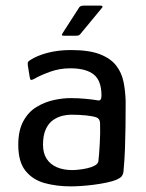

<svg xmlns="http://www.w3.org/2000/svg" viewBox="-20 -655 518 683"><path d="M232 8Q182 8 139.5 -3.5Q97 -15 71 -47Q45 -79 45 -140Q45 -191 63 -224Q81 -257 110 -274.5Q139 -292 171 -299Q203 -306 231 -306Q258 -306 284.5 -303.5Q311 -301 328 -298Q341 -295 341 -315Q341 -368 313.5 -390Q286 -412 230 -412Q192 -412 157.5 -399.5Q123 -387 101 -374Q93 -370 90 -371Q87 -372 86 -379L79 -422Q78 -431 79.5 -434Q81 -437 87 -441Q111 -457 149 -467Q187 -477 232 -477Q297 -477 335.5 -462Q374 -447 393.5 -421.5Q413 -396 419.5 -363.5Q426 -331 427 -295Q427 -247 426.5 -205.5Q426 -164 424.5 -124Q423 -84 419 -42Q417 -33 412.5 -27.5Q408 -22 395 -16Q381 -10 359.5 -5.5Q338 -1 315 2Q292 5 270 6.5Q248 8 232 8ZM237 -50Q246 -50 260.5 -51.5Q275 -53 290.5 -56.5Q306 -60 317 -66Q328 -72 330 -81Q333 -109 335 -146Q337 -183 336 -215Q336 -232 324 -237Q311 -242 285.5 -244.5Q260 -247 233 -247Q219 -247 202 -243Q185 -239 169 -228Q153 -217 143 -195.5Q133 -174 133 -140Q133 -110 146 -90Q159 -70 182.5 -60Q206 -50 237 -50ZM207 -528Q200 -528 200 -530.5Q200 -533 204 -539L262 -629Q266 -635 278 -635H338Q343 -635 344.5 -632.5Q346 -630 341 -625L265 -533Q262 -530 259 -529Q256 -528 251 -528Z"/></svg>

Font: Glory Thin Medium
Style: Regular
Weight: 500
Version: Version 1.011